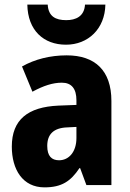

<svg xmlns="http://www.w3.org/2000/svg" viewBox="-20 -799 560 829"><path d="M435 -779H347C344 -728 307 -712 266 -712C220 -712 189 -728 186 -779H98C100 -668 168 -606 265 -606C360 -606 433 -674 435 -779ZM268 -560C196 -560 130 -543 75 -512L120 -403C168 -429 208 -442 247 -442C289 -442 310 -416 310 -366V-346L232 -343C101 -337 31 -283 31 -166C31 -67 78 10 172 10C246 10 285 -16 323 -73H326L353 0H461V-363C461 -495 390 -560 268 -560ZM271 -249 310 -251V-203C310 -144 278 -107 235 -107C203 -107 184 -125 184 -169C184 -218 210 -247 271 -249Z"/></svg>

Font: Noto Sans Malayalam Condensed ExtraBold
Style: Regular
Weight: 800
Width: 3
Designer: Jelle Bosma - Monotype Design Team
Foundry: Monotype Imaging Inc.
Version: Version 2.104